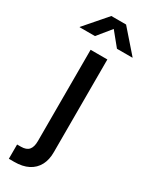

<svg xmlns="http://www.w3.org/2000/svg" viewBox="-290 -791 815 1041"><g transform="rotate(30 117.5 -270.0)"><path d="M64.5 -529.3H169.4V50.3Q169.9 98.1 151.4 132.8Q132.8 167.5 97.2 185.8Q61.5 204.1 9.8 204.1H-23.9V114.7H0Q34.2 114.7 49.3 96.9Q64.5 79.1 64.5 42.5ZM47.9 -605.5H-48.3V-607.4L70.3 -744.1H162.6L282.2 -607.4V-605.5H185.5L116.7 -689.9Z"/></g></svg>

Font: Inter 24pt Medium
Style: Regular
Weight: 500
Designer: Rasmus Andersson
Foundry: rsms
Version: Version 4.001;git-66647c0bb